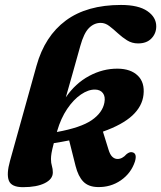

<svg xmlns="http://www.w3.org/2000/svg" viewBox="-20 -745 652 776"><path d="M193.5 -48Q193.5 -21 161 -4.8Q128.5 11.5 73 11.5Q26 11.5 15.8 -15Q5.5 -41.5 20.5 -95L127.5 -479Q161 -599 246 -662Q331 -725 469 -725Q539.5 -725 575.5 -700.2Q611.5 -675.5 611.5 -638.5Q611.5 -610 592.2 -589.8Q573 -569.5 538 -569.5Q513.5 -569.5 493.5 -582Q473.5 -594.5 455.8 -611Q438 -627.5 421.5 -640Q405 -652.5 387 -652.5Q360.5 -652.5 339.8 -632Q319 -611.5 304.5 -559Q287.5 -497 272.5 -444.8Q257.5 -392.5 246 -351.5Q284.5 -408 340.2 -438Q396 -468 455.5 -467.5Q508.5 -467 537 -439.2Q565.5 -411.5 560 -362Q555 -315.5 515 -278.2Q475 -241 396 -213L418.5 -140.5Q424.5 -120.5 433.5 -111.8Q442.5 -103 454 -102.5Q474 -102 491.5 -122Q504.5 -132.5 515 -129.5Q535 -125 525.5 -92.5Q510 -45 468.5 -16.2Q427 12.5 374 11Q337 10 316.5 -11.2Q296 -32.5 285.5 -74L259.5 -177.5Q230 -171.5 197.5 -166.5Q190.5 -140 188.2 -126.2Q186 -112.5 186 -102.5Q186 -86 189.8 -74.2Q193.5 -62.5 193.5 -48ZM211 -215.5 210 -211.5Q306.5 -229 350.5 -259.2Q394.5 -289.5 402 -330.5Q406.5 -354.5 396 -368.5Q385.5 -382.5 364.5 -383Q337 -383.5 307 -363Q277 -342.5 251.5 -304.8Q226 -267 211 -215.5Z"/></svg>

Font: Fraunces 72pt S050
Style: Bold Italic
Weight: 700
Italic angle: -16°
Version: Version 1.000; ttfautohint (v1.8.3)